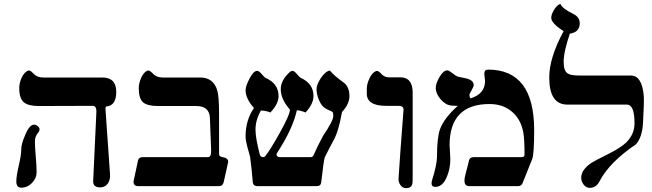

<svg xmlns="http://www.w3.org/2000/svg" viewBox="-20 -953 3337 983"><path d="M543.5 -58.6Q544.9 -31.7 531.5 -12.7Q518.1 6.3 492.7 6.3Q456.1 6.3 457 -25.4L473.6 -383.3Q473.6 -396 469.2 -403.6Q464.8 -411.1 453.1 -411.1L177.7 -410.2Q124.5 -410.2 101.6 -429.7Q78.6 -449.2 78.6 -501.5Q78.6 -528.3 90.3 -553.7Q104.5 -585.4 125.5 -591.8Q133.3 -594.2 146 -581.5L153.8 -573.7Q171.4 -556.2 201.7 -556.2H503.9Q575.2 -556.2 575.2 -482.4Q575.2 -411.1 522.9 -407.7Q519 -403.8 520.5 -387.2ZM158.7 -230Q158.7 -203.1 163.1 -151.1Q167.5 -99.1 167.5 -72.3Q167.5 -40.5 144 -16.4Q120.6 7.8 88.9 7.8Q63.5 7.8 63.5 -23.9Q63.5 -50.8 76.2 -105.5Q88.9 -160.2 88.9 -188.7Q88.9 -217.3 109.4 -262.7Q130.9 -314.9 154.8 -314.9Q163.6 -314.9 173.1 -307.4Q182.6 -299.8 182.6 -290.5Q182.6 -284.2 177.7 -276.9Q158.7 -255.4 158.7 -230Z M1101.6 0H687.5Q663.6 0 663.6 -23.9L686.5 -130.9Q690.4 -148.4 710.4 -148.4H1044.4Q1062 -148.4 1061 -182.6L1054.7 -349.1Q1052.2 -410.2 984.9 -410.2H789.1Q734.4 -410.2 712.4 -429.2Q690.4 -448.2 690.4 -501.5Q690.4 -526.9 703.1 -555.4Q715.8 -584 735.8 -591.8Q744.6 -594.2 757.3 -581.5Q759.8 -580.1 765.1 -573.7Q782.7 -556.2 813.5 -556.2H1004.9Q1073.2 -556.2 1092.8 -488.8Q1101.6 -457 1101.6 -369.6V-165Q1101.6 -152.3 1114.3 -149.9L1120.6 -148.4Q1148.4 -143.6 1148.4 -124.5L1125.5 -21.5Q1120.6 0 1101.6 0Z M1738.8 -530.8Q1769 -509.3 1769 -460.9Q1769 -420.4 1731 -379.4Q1713.4 -280.3 1688 -234.9Q1668.9 -200.7 1642.1 -146Q1637.2 -129.4 1624.5 -19Q1622.1 0 1601.6 0H1298.3Q1275.4 0 1273.9 -22.9Q1270 -76.2 1260.3 -150.9Q1257.8 -159.7 1246.1 -201.7Q1237.3 -234.9 1237.3 -253.9Q1237.3 -338.9 1280.3 -399.9Q1237.3 -448.2 1237.3 -491.2Q1237.3 -511.7 1257.6 -551Q1277.8 -590.3 1296.9 -590.3Q1305.7 -590.3 1320.3 -573.2Q1335 -556.2 1338.9 -554.7Q1406.2 -525.4 1406.2 -460.9Q1406.2 -421.4 1364.3 -377Q1345.2 -385.7 1315.9 -387.2Q1288.1 -338.9 1288.1 -289.6Q1288.1 -246.6 1309.6 -163.6Q1313.5 -148.4 1326.2 -148.4Q1334 -148.4 1338.9 -154.8Q1362.8 -184.1 1411.1 -270.5Q1464.4 -365.7 1464.4 -392.1Q1417.5 -444.3 1417.5 -496.6Q1417.5 -541 1460.9 -581.5Q1469.7 -590.3 1478.5 -590.3Q1486.3 -590.3 1500.7 -573.2Q1515.1 -556.2 1519 -554.7Q1585 -525.4 1585 -460.9Q1585 -421.4 1544.4 -377Q1525.4 -385.7 1500 -388.7Q1478.5 -292 1398.4 -169.9Q1393.6 -162.1 1397.5 -156.2Q1402.3 -148.4 1411.1 -148.4H1571.3Q1581.5 -148.4 1586.4 -160.2Q1603 -199.7 1633.3 -256.3Q1686.5 -335 1686.5 -359.4Q1686.5 -374.5 1682.9 -378.9Q1679.2 -383.3 1662.6 -389.6Q1652.3 -393.6 1647.5 -397.5Q1627 -407.7 1613.3 -440.4Q1600.6 -469.7 1600.6 -496.6Q1600.6 -520.5 1623.3 -554.2Q1646 -587.9 1668.9 -591.8Q1689.5 -566.4 1738.8 -530.8Z M2045.9 -389.6Q2047.4 -411.1 2021.5 -411.1H1957Q1857.9 -411.1 1857.9 -473.6V-499Q1857.9 -522.9 1871.8 -552.2Q1885.7 -581.5 1904.8 -588.9Q1917.5 -593.8 1935.5 -571.3Q1950.7 -557.1 1970.7 -557.1H2029.3Q2092.8 -557.1 2092.8 -478.5V-55.7Q2092.8 -16.1 2091.3 -12.7Q2086.4 10.3 2058.6 10.3Q2041 10.3 2030 -5.6Q2019 -21.5 2020.5 -39.6Q2026.9 -144.5 2045.9 -389.6Z M2632.3 0H2382.3Q2358.4 0 2357.9 -27.8Q2357.9 -43 2367.2 -76.2Q2381.3 -128.4 2380.9 -130.9Q2384.8 -148.4 2405.3 -148.4H2649.9Q2666.5 -148.4 2665.5 -162.6Q2665.5 -241.2 2659.2 -275.4Q2646.5 -342.8 2600.6 -381.6Q2554.7 -420.4 2486.3 -420.4Q2283.2 -420.4 2281.7 -211.9Q2281.7 -199.2 2283.7 -175Q2285.6 -150.9 2285.6 -138.2Q2285.6 -91.3 2269 -50.8Q2247.6 3.9 2208.5 3.9Q2181.6 3.9 2192.9 -33.2Q2216.8 -109.4 2217.3 -149.9Q2217.3 -247.6 2232.4 -290.5Q2252.9 -347.7 2323.7 -411.1Q2304.7 -411.1 2291 -412.6Q2261.7 -415 2236.3 -444.3Q2210.9 -473.6 2210.9 -502.9Q2210.9 -525.9 2230.5 -559.3Q2250 -592.8 2270.5 -592.8Q2278.3 -592.8 2296.6 -578.1Q2314.9 -563.5 2322.8 -561Q2348.1 -556.2 2374.5 -549.8Q2404.8 -539.6 2405.3 -518.1Q2405.3 -509.3 2394.3 -490.7Q2383.3 -472.2 2383.3 -465.8Q2383.3 -458 2388.7 -449.2Q2463.4 -472.2 2463.4 -538.1Q2463.4 -544.4 2461.4 -556.6Q2459.5 -568.8 2459.5 -575.2Q2459.5 -596.7 2478.5 -596.7Q2714.8 -596.7 2714.8 -287.1Q2714.8 -164.1 2704.6 -138.2L2655.3 -15.1Q2648.9 0 2632.3 0Z M2914.1 -882.3Q2948.2 -865.7 2948.2 -834Q2948.2 -788.1 2897.5 -780.8Q2865.7 -688 2865.7 -634.8Q2865.7 -590.3 2887.2 -576.2Q2903.8 -565.9 2950.7 -566.4H3209.5Q3266.6 -566.4 3275.9 -463.4Q3278.3 -434.1 3272 -322.3Q3268.1 -251 3236.3 -214.4Q3100.6 -123 3049.8 -25.4Q3032.2 8.8 3000 8.8Q2981 8.8 2968.3 -7.6Q2955.6 -23.9 2955.6 -43Q2955.6 -83.5 3007.8 -119.1Q3020.5 -127.9 3095.2 -165Q3158.7 -196.8 3187 -224.6Q3229 -266.6 3228.5 -322.3Q3228.5 -417.5 3189.5 -417.5H2884.8Q2792 -417.5 2792 -556.2Q2792 -657.7 2865.7 -793.5Q2802.2 -834 2802.2 -861.8Q2802.2 -879.4 2817.4 -903.8Q2832.5 -928.2 2849.1 -933.1Q2858.4 -909.2 2914.1 -882.3Z"/></svg>

Font: Accordance
Style: Bold-Italic
Weight: 700
Italic angle: -11°
Version: Version 1.2 (build January 31, 2020) Miklal Software Solutio